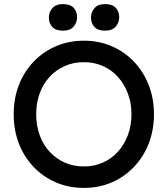

<svg xmlns="http://www.w3.org/2000/svg" viewBox="-20 -909 822 939"><path d="M47 -350Q47 -428 72.5 -493.5Q98 -559 144.5 -607.5Q191 -656 253.5 -683Q316 -710 390 -710Q464 -710 526.5 -683Q589 -656 635.5 -607Q682 -558 707.5 -492.5Q733 -427 733 -350Q733 -273 707.5 -207.5Q682 -142 635.5 -93Q589 -44 526.5 -17Q464 10 390 10Q316 10 253.5 -17Q191 -44 144.5 -92.5Q98 -141 72.5 -206.5Q47 -272 47 -350ZM623 -350Q623 -405 605.5 -451.5Q588 -498 557 -532.5Q526 -567 483.5 -586Q441 -605 390 -605Q339 -605 296.5 -586Q254 -567 222.5 -533Q191 -499 174 -452.5Q157 -406 157 -350Q157 -295 174 -248Q191 -201 222.5 -167Q254 -133 296.5 -114Q339 -95 390 -95Q441 -95 483.5 -114Q526 -133 557 -167.5Q588 -202 605.5 -248.5Q623 -295 623 -350ZM425 -824Q425 -849 442 -869Q459 -889 494 -889Q529 -889 546 -871Q563 -853 563 -824Q563 -799 546 -779Q529 -759 494 -759Q459 -759 442 -777Q425 -795 425 -824ZM219 -824Q219 -849 236 -869Q253 -889 288 -889Q323 -889 340 -871Q357 -853 357 -824Q357 -799 340 -779Q323 -759 288 -759Q253 -759 236 -777Q219 -795 219 -824Z"/></svg>

Font: Our Lexend
Style: Regular
Weight: 400
Designer: Bonnie Shaver-Troup, Thomas Jockin
Foundry: Lexend
Version: Version 1.007